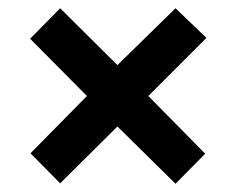

<svg xmlns="http://www.w3.org/2000/svg" viewBox="-20 -559 575 466"><path d="M54 -187 126 -114 265 -252 406 -113 478 -186 340 -326 481 -467 406 -539 265 -401 126 -539 53 -465 191 -326Z"/></svg>

Font: Noto Sans Telugu SemiCondensed
Style: Bold
Weight: 700
Width: 4
Designer: Jelle Bosma - Monotype Design Team
Foundry: Monotype Imaging Inc.
Version: Version 2.005